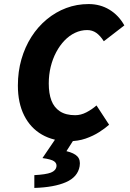

<svg xmlns="http://www.w3.org/2000/svg" viewBox="-20 -683 640 945"><path d="M319 12Q243 12 186.5 -20.5Q130 -53 99 -114.5Q68 -176 68 -262Q68 -331 85.5 -391.5Q103 -452 134.5 -501.5Q166 -551 210 -587.5Q254 -624 306 -643.5Q358 -663 416 -663Q473 -663 518.5 -635.5Q564 -608 592 -558L491 -480Q473 -508 453.5 -521.5Q434 -535 409 -535Q378 -535 349.5 -521.5Q321 -508 297.5 -483.5Q274 -459 256.5 -426Q239 -393 229.5 -354Q220 -315 220 -272Q220 -223 233 -188.5Q246 -154 275 -135Q304 -116 350 -116Q378 -116 405 -130Q432 -144 455 -164L517 -69Q498 -52 468.5 -33Q439 -14 401.5 -1Q364 12 319 12ZM149 242V179Q206 176 230.5 166.5Q255 157 258 136Q260 121 246.5 111Q233 101 189 95L261 -11H353L307 61Q345 70 361 87Q377 104 372 135Q363 188 305 213.5Q247 239 149 242Z"/></svg>

Font: Source Code Pro ExtraLight ExtraBold
Style: Italic
Weight: 800
Italic angle: -11°
Monospace: yes
Version: Version 1.016;hotconv 1.0.116;makeotfexe 2.5.65601